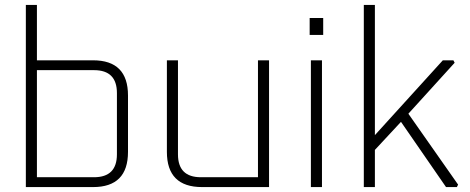

<svg xmlns="http://www.w3.org/2000/svg" viewBox="-20 -760 1910 780"><path d="M85 0V-740H130V-515H358Q500 -515 500 -372V-143Q500 0 358 0ZM130 -40H362Q455 -40 455 -133V-382Q455 -475 362 -475H130Z M658 -143V-515H703V-133Q703 -40 796 -40H1028V-515H1073V0H801Q658 0 658 -143Z M1238 -618V-687H1293V-618ZM1243 0V-515H1288V0Z M1458 0V-740H1503V-211L1779 -515H1822L1827 -505L1639 -298L1841 -10L1836 0H1792L1609 -265L1503 -151V0Z"/></svg>

Font: Oxanium ExtraLight
Style: Regular
Weight: 200
Designer: Severin Meyer
Version: Version 2.000